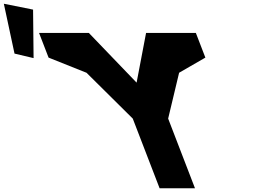

<svg xmlns="http://www.w3.org/2000/svg" viewBox="-282 -1000 1449 1020"><path d="M-204.9 -715.3 -103.6 -691.3 -106.3 -948.9 -261.6 -980.1ZM758.5 -825H720H494L443.7 -561L190 -825H-36H-74.5L-24 -694L177.6 -613.5L423.3 -370L565.8 0H753.8L611.3 -370L669.5 -613.5L809 -694Z"/></svg>

Font: Hussar
Style: BdOpOblFour
Weight: 700
Foundry: Cannot Into Space Fonts
Version: Version 2.00